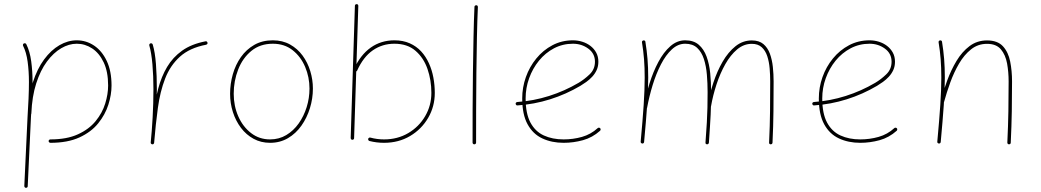

<svg xmlns="http://www.w3.org/2000/svg" viewBox="-20 -693 5061 933"><path d="M216.3 -7.3Q216.3 -3.9 219 -1.5Q221.7 1 225.1 1Q308.6 1 365.7 -25.1Q422.9 -51.3 457 -93.5Q491.2 -135.7 506.6 -184.3Q522 -232.9 522 -277.3Q522 -347.7 498.8 -396.7Q475.6 -445.8 437.3 -471.4Q398.9 -497.1 353 -497.1Q310.1 -497.1 269 -473.4Q228 -449.7 194.3 -404.1Q160.6 -358.4 139.6 -292.7Q118.7 -227.1 115.2 -142.6Q115.2 -139.2 117.4 -136.5Q119.6 -133.8 123 -133.8Q127 -133.8 129.6 -136Q132.3 -138.2 132.3 -141.6Q135.7 -224.6 156 -287.8Q176.3 -351.1 208 -393.8Q239.7 -436.5 277.3 -458.5Q314.9 -480.5 353 -480.5Q393.1 -480.5 427.7 -457.8Q462.4 -435.1 483.9 -389.9Q505.4 -344.7 505.4 -277.3Q505.4 -235.4 491.2 -189.7Q477.1 -144 444.8 -104.5Q412.6 -64.9 358.6 -40.3Q304.7 -15.6 225.1 -15.6Q221.7 -15.6 219 -13.4Q216.3 -11.2 216.3 -7.3ZM106 219.7Q109.9 219.7 112.3 217.5Q114.7 215.3 114.7 211.9L130.4 -123Q133.3 -169.9 135.7 -212.9Q138.2 -255.9 138.2 -294.4Q138.2 -347.2 131.6 -395.5Q125 -443.8 107.9 -478Q106.4 -481.4 103 -482.4Q99.6 -483.4 96.2 -481.9Q92.8 -480.5 91.8 -477.1Q90.8 -473.6 92.3 -470.2Q107.9 -439.5 114.3 -393.1Q120.6 -346.7 120.6 -294.4Q120.6 -256.3 118.7 -213.6Q116.7 -170.9 113.8 -124L98.1 210.9Q98.1 214.4 100.3 217Q102.5 219.7 106 219.7Z M988.3 -485.4Q987.8 -488.8 984.9 -491Q981.9 -493.2 978.5 -492.2Q910.2 -479 865 -446.8Q819.8 -414.6 792 -367.7Q764.2 -320.8 748.8 -262.2Q733.4 -203.6 725.8 -137.2Q718.3 -70.8 712.4 -0.5Q711.9 2.9 714.4 5.4Q716.8 7.8 720.2 8.3Q724.1 8.8 726.3 6.3Q728.5 3.9 729 0.5Q736.3 -88.4 747.1 -168Q757.8 -247.6 782.5 -311.3Q807.1 -375 854.5 -417.7Q901.9 -460.4 981.4 -475.6Q984.9 -476.6 987.1 -479.2Q989.3 -481.9 988.3 -485.4ZM719.7 8.3Q723.1 8.8 725.8 6.6Q728.5 4.4 729 1Q734.4 -51.8 738.3 -121.1Q742.2 -190.4 742.2 -259.8Q742.2 -324.2 737.8 -381.8Q733.4 -439.5 722.2 -476.6Q721.2 -480 718 -481.7Q714.8 -483.4 711.4 -482.4Q708 -481.4 706.3 -478.3Q704.6 -475.1 705.6 -471.7Q715.8 -437 720.7 -380.4Q725.6 -323.7 725.6 -259.8Q725.6 -190.9 721.7 -122.1Q717.8 -53.2 712.4 -1Q711.9 2.4 714.1 5.1Q716.3 7.8 719.7 8.3Z M1305.7 -480.5Q1362.3 -480.5 1402.1 -449Q1441.9 -417.5 1462.9 -367.7Q1483.9 -317.9 1483.9 -262.7Q1483.9 -216.3 1470.2 -172.4Q1456.5 -128.4 1431.4 -93Q1406.2 -57.6 1371.1 -36.6Q1335.9 -15.6 1292.5 -15.6Q1239.7 -15.6 1200 -46.4Q1160.2 -77.1 1137.9 -127.7Q1115.7 -178.2 1115.7 -237.3Q1115.7 -299.8 1137.5 -355.5Q1159.2 -411.1 1201.7 -445.8Q1244.1 -480.5 1305.7 -480.5ZM1305.7 -497.1Q1254.4 -497.1 1215.6 -474.9Q1176.8 -452.6 1150.6 -415.5Q1124.5 -378.4 1111.3 -332Q1098.1 -285.6 1098.1 -237.3Q1098.1 -190.9 1111.8 -148.2Q1125.5 -105.5 1150.9 -71.8Q1176.3 -38.1 1212.2 -18.6Q1248 1 1292.5 1Q1340.8 1 1379.4 -21.7Q1418 -44.4 1444.8 -82.5Q1471.7 -120.6 1486.1 -167.5Q1500.5 -214.4 1500.5 -262.7Q1500.5 -305.7 1487.8 -347.4Q1475.1 -389.2 1450.4 -422.9Q1425.8 -456.5 1389.4 -476.8Q1353 -497.1 1305.7 -497.1Z M1713.4 -672.9Q1710 -672.9 1707.3 -670.9Q1704.6 -668.9 1704.6 -665L1684.1 -22.5Q1684.1 -19 1686.3 -16.4Q1688.5 -13.7 1691.9 -13.7Q1695.8 -13.7 1698.2 -15.9Q1700.7 -18.1 1700.7 -21.5L1721.2 -664.1Q1721.2 -668 1719.2 -670.4Q1717.3 -672.9 1713.4 -672.9ZM1704.6 -346.2Q1708 -344.7 1711.2 -345.9Q1714.4 -347.2 1715.8 -350.6Q1745.6 -416.5 1791.7 -448.5Q1837.9 -480.5 1896.5 -480.5Q1959.5 -480.5 1999 -446.3Q2038.6 -412.1 2057.4 -357.7Q2076.2 -303.2 2076.2 -241.7Q2076.2 -180.2 2046.1 -128.7Q2016.1 -77.1 1964.1 -46.4Q1912.1 -15.6 1846.2 -15.6Q1812 -15.6 1779.8 -24.4Q1776.4 -25.4 1773.2 -23.4Q1770 -21.5 1769 -18.1Q1768.6 -14.6 1770.3 -11.7Q1772 -8.8 1775.4 -7.8Q1810.1 1 1846.2 1Q1917 1 1972.7 -32Q2028.3 -64.9 2060.5 -120.1Q2092.8 -175.3 2092.8 -241.7Q2092.8 -279.3 2085.9 -316.2Q2079.1 -353 2064.2 -385.7Q2049.3 -418.5 2026.4 -443.4Q2003.4 -468.3 1970.9 -482.7Q1938.5 -497.1 1896.5 -497.1Q1864.3 -497.1 1835.4 -488.3Q1806.6 -479.5 1781.7 -461.9Q1756.8 -444.3 1736.3 -418.2Q1715.8 -392.1 1700.2 -357.4Q1698.7 -354 1700 -350.8Q1701.2 -347.7 1704.6 -346.2Z M2294.4 -667.5Q2291 -667.5 2288.3 -665.5Q2285.6 -663.6 2285.6 -659.7Q2282.7 -596.7 2281 -513.4Q2279.3 -430.2 2278.1 -339.1Q2276.9 -248 2276.6 -160.2Q2276.4 -72.3 2276.4 0Q2276.4 3.4 2278.8 5.9Q2281.2 8.3 2284.7 8.3Q2288.6 8.3 2291 5.9Q2293.5 3.4 2293.5 0Q2293.5 -72.3 2293.7 -160.2Q2293.9 -248 2294.9 -338.9Q2295.9 -429.7 2297.6 -512.9Q2299.3 -596.2 2302.2 -658.7Q2302.2 -662.6 2300.3 -665Q2298.3 -667.5 2294.4 -667.5Z M2764.2 -480.5Q2806.2 -480.5 2838.6 -456.8Q2871.1 -433.1 2871.1 -393.1Q2871.1 -356.4 2845 -331.5Q2818.8 -306.6 2791.5 -290.5Q2723.6 -250.5 2647.9 -226.6Q2572.3 -202.6 2493.7 -197.3Q2490.2 -196.8 2487.8 -194.6Q2485.4 -192.4 2485.8 -188.5Q2486.3 -185.1 2488.8 -182.6Q2491.2 -180.2 2494.6 -180.7Q2575.2 -186 2653.1 -210.4Q2731 -234.9 2800.3 -275.9Q2814 -284.2 2829.1 -294.9Q2844.2 -305.7 2857.7 -320.1Q2871.1 -334.5 2879.4 -352.5Q2887.7 -370.6 2887.7 -393.1Q2887.7 -418 2877.2 -437.3Q2866.7 -456.5 2849.1 -470Q2831.5 -483.4 2809.6 -490.2Q2787.6 -497.1 2764.2 -497.1Q2709.5 -497.1 2664.3 -473.1Q2619.1 -449.2 2586.2 -408.9Q2553.2 -368.7 2535.4 -318.4Q2517.6 -268.1 2517.6 -214.8Q2517.6 -136.7 2543.7 -89.1Q2569.8 -41.5 2615.5 -20.3Q2661.1 1 2718.8 1Q2766.6 1 2812.7 -11.7Q2858.9 -24.4 2896 -57.6Q2898.4 -60.1 2898.7 -63.7Q2898.9 -67.4 2896.5 -69.8Q2894.5 -72.3 2890.6 -72.5Q2886.7 -72.8 2884.3 -70.3Q2851.1 -40 2808.1 -27.8Q2765.1 -15.6 2718.8 -15.6Q2664.6 -15.6 2622.8 -34.7Q2581.1 -53.7 2557.6 -97.4Q2534.2 -141.1 2534.2 -214.8Q2534.2 -265.6 2551.3 -313Q2568.4 -360.4 2599.1 -398.2Q2629.9 -436 2672.1 -458.3Q2714.4 -480.5 2764.2 -480.5Z M3093.3 -4.9Q3092.8 -1 3095.2 1.5Q3097.7 3.9 3100.6 4.4Q3104 4.9 3106.7 2.9Q3109.4 1 3109.9 -2.9Q3119.6 -107.4 3124.8 -182.4Q3129.9 -257.3 3129.9 -315.9Q3129.9 -364.7 3126.5 -406.5Q3123 -448.2 3116.2 -490.2Q3115.7 -494.1 3112.8 -495.6Q3109.9 -497.1 3106.4 -496.6Q3103.5 -496.1 3101.3 -493.7Q3099.1 -491.2 3099.6 -487.3Q3106.4 -445.8 3109.6 -405Q3112.8 -364.3 3112.8 -315.9Q3112.8 -258.3 3107.9 -183.8Q3103 -109.4 3093.3 -4.9ZM3107.9 -172.4Q3106.9 -168 3109.1 -165.8Q3111.3 -163.6 3114.3 -162.6Q3117.7 -162.1 3120.8 -163.8Q3124 -165.5 3124.5 -169.4Q3134.8 -225.1 3151.6 -280Q3168.5 -335 3191.9 -380.4Q3215.3 -425.8 3244.9 -453.1Q3274.4 -480.5 3309.6 -480.5Q3346.2 -480.5 3367.9 -460.2Q3389.6 -439.9 3400.6 -405.8Q3411.6 -371.6 3415 -329.8Q3418.5 -288.1 3418.5 -245.6Q3418.5 -203.1 3417.7 -169.9Q3417 -136.7 3414.8 -98.1Q3412.6 -59.6 3408.2 -0.5Q3407.7 3.9 3410.2 6.1Q3412.6 8.3 3416 8.3Q3418.9 8.3 3421.6 6.3Q3424.3 4.4 3424.8 0.5Q3427.7 -44.4 3429.9 -76.7Q3432.1 -108.9 3433.3 -135.3Q3434.6 -161.6 3435.1 -187.7Q3435.5 -213.9 3435.5 -246.1Q3435.5 -292.5 3431.2 -337.2Q3426.8 -381.8 3413.6 -418Q3400.4 -454.1 3375.5 -475.6Q3350.6 -497.1 3309.6 -497.1Q3270 -497.1 3237.3 -468.3Q3204.6 -439.5 3179.2 -391.8Q3153.8 -344.2 3136 -286.9Q3118.2 -229.5 3107.9 -172.4ZM3418.5 -180.2Q3418 -176.3 3419.7 -173.8Q3421.4 -171.4 3424.3 -170.4Q3427.7 -169.9 3431.2 -171.1Q3434.6 -172.4 3435.1 -176.3Q3444.3 -229.5 3461.9 -283.2Q3479.5 -336.9 3504.6 -381.3Q3529.8 -425.8 3562 -452.9Q3594.2 -480 3633.3 -480Q3663.6 -480 3681.6 -463.4Q3699.7 -446.8 3708.5 -419.7Q3717.3 -392.6 3720 -360.4Q3722.7 -328.1 3722.7 -297.4Q3722.7 -223.1 3721.9 -152.6Q3721.2 -82 3717.3 -0.5Q3716.8 3.4 3719.2 5.9Q3721.7 8.3 3725.1 8.3Q3728.5 8.3 3731 6.3Q3733.4 4.4 3733.9 0.5Q3737.8 -81.1 3738.5 -152.1Q3739.3 -223.1 3739.3 -297.4Q3739.3 -332.5 3735.6 -367.7Q3731.9 -402.8 3721.2 -432.1Q3710.4 -461.4 3689.5 -479Q3668.5 -496.6 3633.3 -496.6Q3589.4 -496.6 3554 -468.3Q3518.6 -439.9 3491.7 -393.6Q3464.8 -347.2 3446.5 -291.3Q3428.2 -235.4 3418.5 -180.2Z M4205.6 -480.5Q4247.6 -480.5 4280 -456.8Q4312.5 -433.1 4312.5 -393.1Q4312.5 -356.4 4286.4 -331.5Q4260.3 -306.6 4232.9 -290.5Q4165 -250.5 4089.4 -226.6Q4013.7 -202.6 3935.1 -197.3Q3931.6 -196.8 3929.2 -194.6Q3926.8 -192.4 3927.2 -188.5Q3927.7 -185.1 3930.2 -182.6Q3932.6 -180.2 3936 -180.7Q4016.6 -186 4094.5 -210.4Q4172.4 -234.9 4241.7 -275.9Q4255.4 -284.2 4270.5 -294.9Q4285.6 -305.7 4299.1 -320.1Q4312.5 -334.5 4320.8 -352.5Q4329.1 -370.6 4329.1 -393.1Q4329.1 -418 4318.6 -437.3Q4308.1 -456.5 4290.5 -470Q4272.9 -483.4 4251 -490.2Q4229 -497.1 4205.6 -497.1Q4150.9 -497.1 4105.7 -473.1Q4060.5 -449.2 4027.6 -408.9Q3994.6 -368.7 3976.8 -318.4Q3959 -268.1 3959 -214.8Q3959 -136.7 3985.1 -89.1Q4011.2 -41.5 4056.9 -20.3Q4102.5 1 4160.2 1Q4208 1 4254.2 -11.7Q4300.3 -24.4 4337.4 -57.6Q4339.8 -60.1 4340.1 -63.7Q4340.3 -67.4 4337.9 -69.8Q4335.9 -72.3 4332 -72.5Q4328.1 -72.8 4325.7 -70.3Q4292.5 -40 4249.5 -27.8Q4206.5 -15.6 4160.2 -15.6Q4106 -15.6 4064.2 -34.7Q4022.5 -53.7 3999 -97.4Q3975.6 -141.1 3975.6 -214.8Q3975.6 -265.6 3992.7 -313Q4009.8 -360.4 4040.5 -398.2Q4071.3 -436 4113.5 -458.3Q4155.8 -480.5 4205.6 -480.5Z M4534.7 -4.9Q4534.2 -0.5 4536.6 1.7Q4539.1 3.9 4542 4.4Q4545.4 4.9 4548.1 2.9Q4550.8 1 4551.3 -2.9Q4561 -107.4 4566.2 -182.4Q4571.3 -257.3 4571.3 -315.9Q4571.3 -364.7 4567.9 -406.5Q4564.5 -448.2 4557.6 -490.2Q4557.1 -494.1 4554 -495.8Q4550.8 -497.6 4547.4 -496.6Q4544.4 -496.1 4542.5 -493.7Q4540.5 -491.2 4541 -487.3Q4547.9 -445.8 4551 -405Q4554.2 -364.3 4554.2 -315.9Q4554.2 -258.3 4549.3 -183.8Q4544.4 -109.4 4534.7 -4.9ZM4551.3 -203.6Q4550.3 -199.7 4551.8 -196.5Q4553.2 -193.4 4557.6 -192.4Q4561.5 -191.9 4564.5 -193.8Q4567.4 -195.8 4567.9 -198.7Q4580.1 -243.7 4597.9 -292.7Q4615.7 -341.8 4640.6 -384.3Q4665.5 -426.8 4699 -453.4Q4732.4 -480 4776.4 -480Q4821.3 -480 4843.8 -453.1Q4866.2 -426.3 4873.8 -384.5Q4881.3 -342.8 4881.3 -297.4Q4881.3 -223.1 4880.1 -152.6Q4878.9 -82 4875 -0.5Q4875 3.4 4877.2 5.9Q4879.4 8.3 4883.3 8.3Q4886.7 8.3 4889.2 6.1Q4891.6 3.9 4891.6 0.5Q4895.5 -81.1 4896.7 -152.1Q4897.9 -223.1 4897.9 -297.4Q4897.9 -348.1 4888.9 -393.8Q4879.9 -439.5 4853.8 -468Q4827.6 -496.6 4776.4 -496.6Q4728 -496.6 4691.4 -469Q4654.8 -441.4 4628.2 -397.2Q4601.6 -353 4582.8 -301.8Q4564 -250.5 4551.3 -203.6Z"/></svg>

Font: Mikhak VF
Style: Regular
Weight: 100
Designer: Amin Abedi
Version: Version 3.001